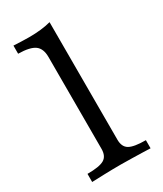

<svg xmlns="http://www.w3.org/2000/svg" viewBox="-164 -696 645 760"><g transform="rotate(-30 158.5 -316.0)"><path d="M25 0V-37.1Q79.8 -37.1 101.2 -49.6Q122.6 -62.1 122.6 -95.2V-515.3Q122.6 -553.2 100.8 -569.4Q79 -585.5 25 -586.3V-623.4Q41.9 -622.6 60.1 -621.8Q78.2 -621 96 -621Q124.2 -621 149.2 -623.8Q174.2 -626.6 195.2 -632.3V-95.2Q195.2 -62.1 216.5 -49.6Q237.9 -37.1 291.9 -37.1V0Q279.8 -0.8 257.7 -1.2Q235.5 -1.6 209.7 -2.4Q183.9 -3.2 158.1 -3.2Q120.2 -3.2 82.3 -2Q44.4 -0.8 25 0Z"/></g></svg>

Font: Playfair 9pt Light
Style: Regular
Weight: 300
Designer: Claus Eggers Sørensen
Foundry: Claus Eggers Sørensen
Version: Version 2.001;gftools[0.9.30]